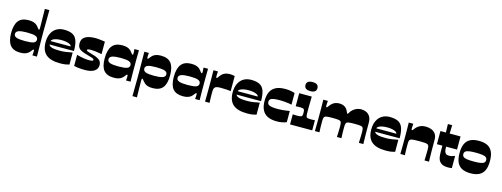

<svg xmlns="http://www.w3.org/2000/svg" viewBox="-16 -1742 7713 2952"><g transform="rotate(15 3840.5 -266.5)"><path d="M241 8Q132 8 81 -55Q30 -118 30 -250Q30 -382 81 -445Q132 -508 241 -508Q289 -508 319 -498Q349 -488 367.5 -473Q386 -458 397 -442Q410 -425 417 -417Q424 -409 429 -409Q437 -409 438 -416Q439 -423 439 -436Q439 -442 439 -460Q439 -478 438.5 -513Q438 -548 437 -603.5Q436 -659 435 -740H507Q506 -638 505.5 -573.5Q505 -509 504.5 -472Q504 -435 504 -416Q504 -397 504 -388Q504 -379 504 -370Q504 -361 504 -352Q504 -343 504 -324Q504 -305 504.5 -268Q505 -231 505.5 -166.5Q506 -102 507 0H435Q437 -18 438 -35.5Q439 -53 439 -64Q439 -77 438 -84Q437 -91 429 -91Q424 -91 417 -83Q410 -75 397 -58Q386 -43 367.5 -27.5Q349 -12 319 -2Q289 8 241 8ZM266 -183Q361 -183 401 -197.5Q441 -212 441 -250Q441 -288 401 -303.5Q361 -319 266 -319Q175 -319 132.5 -303.5Q90 -288 90 -250Q90 -212 132.5 -197.5Q175 -183 266 -183Z M873 8Q797 8 741.5 -8Q686 -24 649.5 -56Q613 -88 595.5 -136.5Q578 -185 578 -250Q578 -328 605 -386Q632 -444 683.5 -476Q735 -508 806 -508Q890 -508 940.5 -482Q991 -456 1013 -395Q1035 -334 1035 -230H645Q651 -215 665.5 -205Q680 -195 702.5 -189Q725 -183 755.5 -180.5Q786 -178 825 -178Q872 -178 916.5 -184Q961 -190 1022 -203V-11Q991 -2 958.5 3Q926 8 873 8ZM967 -285Q967 -309 922 -326Q877 -343 806 -343Q761 -343 725.5 -335Q690 -327 670 -314Q650 -301 650 -285Z M1097 -10V-186Q1161 -168 1208.5 -161Q1256 -154 1292 -154Q1328 -154 1344 -159Q1360 -164 1360 -174Q1360 -182 1353.5 -188.5Q1347 -195 1327.5 -202.5Q1308 -210 1268 -220Q1201 -238 1161 -255.5Q1121 -273 1104 -299.5Q1087 -326 1087 -369Q1087 -441 1143.5 -474.5Q1200 -508 1309 -508Q1327 -508 1353.5 -505.5Q1380 -503 1408 -499.5Q1436 -496 1457 -492V-294Q1400 -305 1360.5 -310Q1321 -315 1289 -315Q1254 -315 1239 -311Q1224 -307 1224 -297Q1224 -285 1243.5 -277Q1263 -269 1312 -256Q1375 -240 1410 -220.5Q1445 -201 1458.5 -177Q1472 -153 1472 -122Q1472 -60 1420.5 -26Q1369 8 1277 8Q1218 8 1174.5 3.5Q1131 -1 1097 -10Z M1731 8Q1622 8 1571 -52.5Q1520 -113 1520 -245Q1520 -377 1571 -442.5Q1622 -508 1731 -508Q1779 -508 1809 -498Q1839 -488 1857.5 -473Q1876 -458 1887 -442Q1900 -425 1907 -417Q1914 -409 1919 -409Q1927 -409 1928 -416Q1929 -423 1929 -436Q1929 -447 1928 -464.5Q1927 -482 1925 -500H1997Q1997 -489 1996.5 -459Q1996 -429 1995.5 -390Q1995 -351 1995 -312.5Q1995 -274 1995 -245Q1995 -217 1995 -179.5Q1995 -142 1995.5 -105Q1996 -68 1996.5 -39.5Q1997 -11 1997 0H1925Q1927 -18 1928 -35.5Q1929 -53 1929 -64Q1929 -77 1928 -84Q1927 -91 1919 -91Q1914 -91 1907 -83Q1900 -75 1887 -58Q1876 -43 1857.5 -27.5Q1839 -12 1809 -2Q1779 8 1731 8ZM1756 -178Q1851 -178 1891 -192.5Q1931 -207 1931 -245Q1931 -283 1891 -298.5Q1851 -314 1756 -314Q1665 -314 1622.5 -298.5Q1580 -283 1580 -245Q1580 -207 1622.5 -192.5Q1665 -178 1756 -178Z M2083 207Q2084 116 2084.5 57.5Q2085 -1 2085.5 -34.5Q2086 -68 2086 -85.5Q2086 -103 2086 -112Q2086 -121 2086 -130Q2086 -139 2086 -148Q2086 -157 2086 -176Q2086 -195 2085.5 -232Q2085 -269 2084.5 -333.5Q2084 -398 2083 -500H2155Q2153 -481 2152 -464Q2151 -447 2151 -436Q2151 -423 2152.5 -416Q2154 -409 2161 -409Q2166 -409 2173 -417Q2180 -425 2193 -442Q2205 -458 2223 -473Q2241 -488 2271 -498Q2301 -508 2349 -508Q2459 -508 2509.5 -445Q2560 -382 2560 -250Q2560 -118 2509.5 -55Q2459 8 2349 8Q2301 8 2271 -2Q2241 -12 2223 -27.5Q2205 -43 2193 -58Q2180 -75 2173 -83Q2166 -91 2161 -91Q2154 -91 2152.5 -84Q2151 -77 2151 -64Q2151 -60 2151 -33.5Q2151 -7 2151.5 30.5Q2152 68 2152.5 105.5Q2153 143 2153.5 171Q2154 199 2155 207ZM2324 -181Q2415 -181 2457.5 -196.5Q2500 -212 2500 -250Q2500 -288 2457.5 -302.5Q2415 -317 2324 -317Q2229 -317 2189 -302.5Q2149 -288 2149 -250Q2149 -212 2189 -196.5Q2229 -181 2324 -181Z M2831 8Q2722 8 2671 -52.5Q2620 -113 2620 -245Q2620 -377 2671 -442.5Q2722 -508 2831 -508Q2879 -508 2909 -498Q2939 -488 2957.5 -473Q2976 -458 2987 -442Q3000 -425 3007 -417Q3014 -409 3019 -409Q3027 -409 3028 -416Q3029 -423 3029 -436Q3029 -447 3028 -464.5Q3027 -482 3025 -500H3097Q3097 -489 3096.5 -459Q3096 -429 3095.5 -390Q3095 -351 3095 -312.5Q3095 -274 3095 -245Q3095 -217 3095 -179.5Q3095 -142 3095.5 -105Q3096 -68 3096.5 -39.5Q3097 -11 3097 0H3025Q3027 -18 3028 -35.5Q3029 -53 3029 -64Q3029 -77 3028 -84Q3027 -91 3019 -91Q3014 -91 3007 -83Q3000 -75 2987 -58Q2976 -43 2957.5 -27.5Q2939 -12 2909 -2Q2879 8 2831 8ZM2856 -178Q2951 -178 2991 -192.5Q3031 -207 3031 -245Q3031 -283 2991 -298.5Q2951 -314 2856 -314Q2765 -314 2722.5 -298.5Q2680 -283 2680 -245Q2680 -207 2722.5 -192.5Q2765 -178 2856 -178Z M3183 0Q3183 -11 3183.5 -39Q3184 -67 3184.5 -104Q3185 -141 3185 -178.5Q3185 -216 3185 -245Q3185 -274 3185 -313Q3185 -352 3184.5 -391Q3184 -430 3183.5 -459.5Q3183 -489 3183 -500H3255Q3254 -481 3252.5 -460.5Q3251 -440 3251 -427Q3251 -414 3252.5 -406Q3254 -398 3261 -398Q3266 -398 3274 -407.5Q3282 -417 3300 -442Q3311 -457 3329.5 -472.5Q3348 -488 3376 -498Q3404 -508 3445 -508Q3465 -508 3484 -505.5Q3503 -503 3522 -498V-258Q3498 -262 3462 -265Q3426 -268 3358 -268Q3321 -268 3297.5 -262Q3274 -256 3262.5 -237.5Q3251 -219 3251 -179Q3251 -164 3251 -141Q3251 -118 3251.5 -92Q3252 -66 3253 -41.5Q3254 -17 3255 0Z M3851 8Q3775 8 3719.5 -8Q3664 -24 3627.5 -56Q3591 -88 3573.5 -136.5Q3556 -185 3556 -250Q3556 -328 3583 -386Q3610 -444 3661.5 -476Q3713 -508 3784 -508Q3868 -508 3918.5 -482Q3969 -456 3991 -395Q4013 -334 4013 -230H3623Q3629 -215 3643.5 -205Q3658 -195 3680.5 -189Q3703 -183 3733.5 -180.5Q3764 -178 3803 -178Q3850 -178 3894.5 -184Q3939 -190 4000 -203V-11Q3969 -2 3936.5 3Q3904 8 3851 8ZM3945 -285Q3945 -309 3900 -326Q3855 -343 3784 -343Q3739 -343 3703.5 -335Q3668 -327 3648 -314Q3628 -301 3628 -285Z M4325 8Q4236 8 4178 -20.5Q4120 -49 4092 -106.5Q4064 -164 4064 -250Q4064 -336 4092 -393.5Q4120 -451 4178 -479.5Q4236 -508 4325 -508Q4371 -508 4409.5 -501.5Q4448 -495 4479 -484V-299Q4467 -303 4436 -307.5Q4405 -312 4368 -315.5Q4331 -319 4299 -319Q4237 -319 4198 -313.5Q4159 -308 4141.5 -293Q4124 -278 4124 -250Q4124 -222 4141.5 -207Q4159 -192 4198 -186Q4237 -180 4299 -180Q4331 -180 4368 -183.5Q4405 -187 4436 -191.5Q4467 -196 4479 -199V-20Q4448 -7 4409.5 0.5Q4371 8 4325 8Z M4536 0V-161Q4553 -160 4570.5 -159Q4588 -158 4610 -158Q4638 -158 4654 -161Q4670 -164 4676 -169Q4681 -173 4684 -179.5Q4687 -186 4688 -193.5Q4689 -201 4689.5 -209Q4690 -217 4690 -225Q4690 -233 4689.5 -241.5Q4689 -250 4688 -258Q4687 -266 4684 -273Q4681 -280 4676 -284Q4670 -289 4655.5 -292Q4641 -295 4619 -295Q4599 -295 4583 -294.5Q4567 -294 4548 -292V-500H4748Q4747 -446 4746.5 -415Q4746 -384 4745.5 -365Q4745 -346 4745 -328Q4745 -310 4745 -283Q4745 -253 4745.5 -233Q4746 -213 4747 -200.5Q4748 -188 4751 -180.5Q4754 -173 4759 -169Q4765 -164 4778.5 -161Q4792 -158 4820 -158Q4838 -158 4855.5 -159Q4873 -160 4889 -161V0ZM4706 -575Q4608 -575 4608 -647Q4608 -719 4706 -719Q4799 -719 4799 -647Q4799 -575 4706 -575Z M4932 0Q4932 -9 4932.5 -29Q4933 -49 4933 -76Q4933 -103 4933.5 -133Q4934 -163 4934 -192Q4934 -221 4934 -245Q4934 -274 4934 -312.5Q4934 -351 4933.5 -390Q4933 -429 4932.5 -459Q4932 -489 4932 -500H5004Q5003 -481 5001.5 -462.5Q5000 -444 5000 -431Q5000 -417 5001.5 -408.5Q5003 -400 5010 -400Q5015 -400 5023 -408.5Q5031 -417 5044 -436Q5054 -450 5072 -466.5Q5090 -483 5118.5 -495.5Q5147 -508 5188 -508Q5227 -508 5255 -495.5Q5283 -483 5302 -460.5Q5321 -438 5332 -407Q5335 -399 5338.5 -393Q5342 -387 5346 -387Q5351 -387 5356 -394Q5361 -401 5375 -423Q5387 -442 5410 -461.5Q5433 -481 5464.5 -494.5Q5496 -508 5533 -508Q5579 -508 5616.5 -490.5Q5654 -473 5676.5 -435.5Q5699 -398 5699 -339Q5699 -291 5699 -248Q5699 -205 5699.5 -168Q5700 -131 5700.5 -100Q5701 -69 5701.5 -44Q5702 -19 5703 0H5631Q5632 -14 5632.5 -32.5Q5633 -51 5634 -71.5Q5635 -92 5635.5 -112Q5636 -132 5636 -149.5Q5636 -167 5636 -179Q5636 -220 5627.5 -238Q5619 -256 5589 -261Q5559 -266 5493 -266Q5428 -266 5397.5 -261Q5367 -256 5358.5 -238Q5350 -220 5350 -179Q5350 -164 5350 -141Q5350 -118 5350.5 -92Q5351 -66 5352 -41.5Q5353 -17 5354 0H5282Q5283 -14 5283.5 -32.5Q5284 -51 5285 -71.5Q5286 -92 5286.5 -112Q5287 -132 5287 -149.5Q5287 -167 5287 -179Q5287 -220 5278.5 -238Q5270 -256 5239.5 -261Q5209 -266 5143 -266Q5078 -266 5047.5 -261Q5017 -256 5008.5 -238Q5000 -220 5000 -179Q5000 -164 5000 -141Q5000 -118 5000.5 -92Q5001 -66 5002 -41.5Q5003 -17 5004 0Z M6057 8Q5981 8 5925.5 -8Q5870 -24 5833.5 -56Q5797 -88 5779.5 -136.5Q5762 -185 5762 -250Q5762 -328 5789 -386Q5816 -444 5867.5 -476Q5919 -508 5990 -508Q6074 -508 6124.5 -482Q6175 -456 6197 -395Q6219 -334 6219 -230H5829Q5835 -215 5849.5 -205Q5864 -195 5886.5 -189Q5909 -183 5939.5 -180.5Q5970 -178 6009 -178Q6056 -178 6100.5 -184Q6145 -190 6206 -203V-11Q6175 -2 6142.5 3Q6110 8 6057 8ZM6151 -285Q6151 -309 6106 -326Q6061 -343 5990 -343Q5945 -343 5909.5 -335Q5874 -327 5854 -314Q5834 -301 5834 -285Z M6292 0Q6292 -11 6292.5 -39Q6293 -67 6293.5 -104Q6294 -141 6294 -178.5Q6294 -216 6294 -245Q6294 -274 6294 -313Q6294 -352 6293.5 -391Q6293 -430 6292.5 -459.5Q6292 -489 6292 -500H6364Q6363 -481 6361.5 -462.5Q6360 -444 6360 -431Q6360 -417 6361.5 -408.5Q6363 -400 6370 -400Q6375 -400 6381.5 -407Q6388 -414 6402 -433Q6414 -449 6434.5 -466.5Q6455 -484 6486.5 -496Q6518 -508 6561 -508Q6609 -508 6650.5 -492.5Q6692 -477 6718 -441.5Q6744 -406 6744 -347Q6744 -299 6744 -255Q6744 -211 6744.5 -173Q6745 -135 6745.5 -102.5Q6746 -70 6746.5 -44.5Q6747 -19 6748 0H6676Q6677 -14 6677.5 -32.5Q6678 -51 6678.5 -71.5Q6679 -92 6679.5 -112Q6680 -132 6680 -149.5Q6680 -167 6680 -179Q6680 -209 6675.5 -227Q6671 -245 6655.5 -253Q6640 -261 6608 -263.5Q6576 -266 6520 -266Q6465 -266 6432.5 -263.5Q6400 -261 6384.5 -253Q6369 -245 6364.5 -227Q6360 -209 6360 -179Q6360 -164 6360 -141Q6360 -118 6360.5 -92Q6361 -66 6362 -41.5Q6363 -17 6364 0Z M7052 10Q6992 10 6956.5 -8.5Q6921 -27 6901 -67Q6894 -82 6890 -102.5Q6886 -123 6884.5 -146.5Q6883 -170 6883 -194Q6883 -207 6883 -219.5Q6883 -232 6883 -244.5Q6883 -257 6883 -268.5Q6883 -280 6883 -291H6796V-500H6883L6879 -634H6947L6943 -500H7116V-291H6943Q6943 -284 6943 -278Q6943 -272 6943 -266Q6944 -254 6945 -240.5Q6946 -227 6950 -214.5Q6954 -202 6962 -191Q6970 -180 6984 -174Q6998 -168 7020 -168Q7041 -168 7065 -173.5Q7089 -179 7113 -189V5Q7097 8 7081.5 9Q7066 10 7052 10Z M7409 8Q7329 8 7275 -18Q7221 -44 7194 -100.5Q7167 -157 7167 -250Q7167 -343 7194.5 -400Q7222 -457 7276 -482.5Q7330 -508 7409 -508Q7489 -508 7542.5 -482.5Q7596 -457 7623.5 -400Q7651 -343 7651 -250Q7651 -157 7624 -100.5Q7597 -44 7543 -18Q7489 8 7409 8ZM7409 -180Q7477 -180 7517 -186.5Q7557 -193 7574 -208.5Q7591 -224 7591 -250Q7591 -276 7574 -291.5Q7557 -307 7517 -313.5Q7477 -320 7409 -320Q7341 -320 7301 -313.5Q7261 -307 7244 -291.5Q7227 -276 7227 -250Q7227 -224 7244 -208.5Q7261 -193 7301 -186.5Q7341 -180 7409 -180Z"/></g></svg>

Font: Ojuju ExtraLight ExtraBold
Style: Regular
Weight: 800
Version: Version 1.000